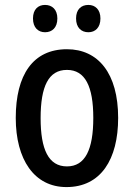

<svg xmlns="http://www.w3.org/2000/svg" viewBox="-20 -750 543 780"><path d="M114 -675C114 -638 135 -619 163 -619C192 -619 213 -638 213 -675C213 -711 192 -730 163 -730C135 -730 114 -712 114 -675ZM289 -675C289 -638 310 -619 339 -619C367 -619 388 -638 388 -675C388 -711 367 -730 339 -730C310 -730 289 -712 289 -675ZM460 -271C460 -452 379 -550 252 -550C114 -550 44 -446 44 -271C44 -102 119 10 250 10C390 10 460 -103 460 -271ZM145 -270C145 -399 177 -466 252 -466C326 -466 359 -399 359 -271C359 -142 326 -74 252 -74C177 -74 145 -143 145 -270Z"/></svg>

Font: Noto Sans Thai Cond Med
Style: Regular
Weight: 500
Width: 3
Designer: Monotype Design Team
Foundry: Monotype Imaging Inc.
Version: Version 2.002